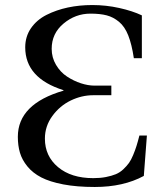

<svg xmlns="http://www.w3.org/2000/svg" viewBox="-20 -727 638 762"><path d="M50.8 -184.1Q50.8 -314.5 231.9 -367.2V-369.1Q80.1 -417 80.1 -539.1Q80.1 -582 103 -615.2Q126 -648.4 164.8 -668Q203.6 -687.5 249.5 -697.3Q295.4 -707 346.2 -707Q400.9 -707 453.4 -695.3Q505.9 -683.6 543 -666V-496.1H511.2Q502.9 -551.3 489 -586.4Q475.1 -621.6 452.4 -640.4Q429.7 -659.2 403.6 -666Q377.4 -672.9 338.9 -672.9Q279.3 -672.9 232.2 -633.5Q185.1 -594.2 185.1 -533.2Q185.1 -498.5 202.4 -469.5Q219.7 -440.4 246.1 -423.1Q272.5 -405.8 301 -396.5Q329.6 -387.2 355 -387.2H421.9V-349.1H350.1Q304.2 -349.1 260.7 -328.1Q217.3 -307.1 187.7 -266.6Q158.2 -226.1 158.2 -176.8Q158.2 -107.4 210.4 -63.7Q262.7 -20 350.1 -20Q377.9 -20 400.4 -24.4Q422.9 -28.8 439.5 -35.6Q456.1 -42.5 469.5 -55.2Q482.9 -67.9 491.7 -80.1Q500.5 -92.3 508.5 -111.8Q516.6 -131.3 521.7 -147.7Q526.9 -164.1 533.2 -189H563L550.8 -28.8Q469.7 15.1 356 15.1Q285.2 15.1 231.4 4.9Q177.7 -5.4 143.8 -22.9Q109.9 -40.5 88.6 -66.7Q67.4 -92.8 59.1 -121.1Q50.8 -149.4 50.8 -184.1Z"/></svg>

Font: Heuristica
Style: Regular
Weight: 400
Version: Version 1.0.2